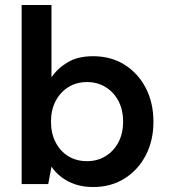

<svg xmlns="http://www.w3.org/2000/svg" viewBox="-20 -740 687 772"><path d="M355 12Q315 12 283.5 1.5Q252 -9 227.5 -27.5Q203 -46 187 -70L174 0H67V-720H187V-429Q211 -465 252 -489.5Q293 -514 354 -514Q426 -514 480.5 -480Q535 -446 566 -386.5Q597 -327 597 -250Q597 -175 566 -115.5Q535 -56 480.5 -22Q426 12 355 12ZM330 -92Q372 -92 405 -112.5Q438 -133 456.5 -168.5Q475 -204 475 -251Q475 -298 456.5 -333.5Q438 -369 405 -389.5Q372 -410 330 -410Q287 -410 254.5 -389.5Q222 -369 203.5 -333.5Q185 -298 185 -251Q185 -204 203.5 -168Q222 -132 254.5 -112Q287 -92 330 -92Z"/></svg>

Font: DM Sans 16pt SemiBold
Style: Regular
Weight: 600
Version: Version 4.004;gftools[0.9.30]